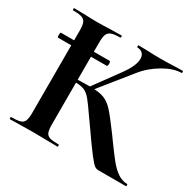

<svg xmlns="http://www.w3.org/2000/svg" viewBox="-138 -780 955 935"><g transform="rotate(30 339.5 -312.5)"><path d="M25 -475Q25 -489 29 -489H303Q305 -489 306.5 -484.5Q308 -480 308 -475Q308 -470 306.5 -465.5Q305 -461 303 -461H29Q25 -461 25 -475ZM377 -168 350 -206Q315 -257 298 -277.5Q281 -298 262.5 -306.5Q244 -315 214 -315Q203 -315 192.5 -314Q182 -313 174 -312L173 -330Q242 -333 282 -333Q333 -333 361 -322.5Q389 -312 414.5 -284Q440 -256 490 -188L508 -163Q550 -105 573.5 -76Q597 -47 622 -30Q647 -13 676 -12Q679 -12 679 -6Q679 0 676 0H522Q509 0 498.5 -8Q488 -16 462 -49.5Q436 -83 377 -168ZM25 -12Q59 -12 75 -17Q91 -22 97 -36.5Q103 -51 103 -81V-544Q103 -574 97 -588Q91 -602 75.5 -607.5Q60 -613 26 -613Q23 -613 23 -619Q23 -625 26 -625L79 -624Q125 -622 152 -622Q186 -622 236 -624L291 -625Q294 -625 294 -619Q294 -613 291 -613Q258 -613 242 -607Q226 -601 220 -586.5Q214 -572 214 -542V-81Q214 -51 219.5 -36.5Q225 -22 241 -17Q257 -12 291 -12Q294 -12 294 -6Q294 0 291 0Q256 0 235 -1L152 -2L79 -1Q59 0 25 0Q22 0 22 -6Q22 -12 25 -12ZM277 -326 387 -477Q428 -534 428 -572Q428 -591 417 -602Q406 -613 387 -613Q385 -613 385 -619Q385 -625 387 -625L433 -624Q477 -622 511 -622Q550 -622 592 -624L635 -625Q638 -625 638 -619Q638 -613 635 -613Q591 -613 536 -581Q481 -549 443 -501L295 -317Z"/></g></svg>

Font: Cormorant Unicase
Style: Bold
Weight: 700
Designer: Christian Thalmann (Catharsis Fonts)
Foundry: Catharsis Fonts
Version: Version 4.000